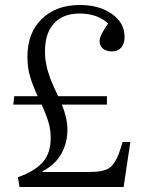

<svg xmlns="http://www.w3.org/2000/svg" viewBox="-20 -749 581 769"><path d="M58.1 0 51.8 -39.1Q120.6 -64 151.9 -100.1Q183.1 -136.2 183.1 -196.8Q183.1 -230.5 173.8 -260.7Q164.6 -291 147 -330.1H33.2L37.1 -363.8H130.9Q110.8 -407.2 100.3 -442.9Q89.8 -478.5 89.8 -521Q89.8 -617.7 147.5 -673.3Q205.1 -729 299.8 -729Q377 -729 428 -693.4Q479 -657.7 479 -601.1Q479 -573.7 465.3 -558.3Q451.7 -543 428.2 -543Q405.8 -543 392.3 -554.2Q378.9 -565.4 378.9 -585Q378.9 -606.9 413.1 -654.8Q370.1 -694.8 298.8 -694.8Q232.4 -694.8 196.3 -655.3Q160.2 -615.7 160.2 -543.9Q160.2 -532.2 160.9 -521.2Q161.6 -510.3 164.1 -498Q166.5 -485.8 168 -478Q169.4 -470.2 174.3 -456.5Q179.2 -442.9 180.4 -438Q181.6 -433.1 188.2 -418Q194.8 -402.8 195.8 -400.6Q196.8 -398.4 204.6 -381.3Q212.4 -364.3 212.9 -363.8H408.2V-330.1H228Q250 -274.9 250 -229Q250 -175.8 224.9 -131.8Q199.7 -87.9 149.9 -63L150.9 -60.1H323.2Q350.1 -60.1 366.2 -61.3Q382.3 -62.5 397.7 -67.1Q413.1 -71.8 421.9 -79.1Q430.7 -86.4 439.9 -100.8Q449.2 -115.2 455.8 -133.3Q462.4 -151.4 471.2 -180.2H502L475.1 0Z"/></svg>

Font: Literata Light
Style: Regular
Weight: 300
Designer: Latin by Veronika Burian and Jose Scaglione. Greek by Irene Vlachou. Cyrillic by Vera Evstafieva.
Foundry: TypeTogether
Version: Version 3.021